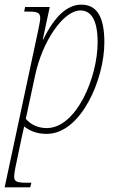

<svg xmlns="http://www.w3.org/2000/svg" viewBox="-44 -566 500 826"><path d="M-24 240H86L91 220H68C27 220 17 214 17 194C17 184 21 158 26 137L49 27C53 10 56 -3 60 -22C80 -6 110 10 157 10C304 10 405 -224 405 -384C405 -491 374 -546 306 -546C245 -546 191 -496 142 -396H140L170 -536H64L60 -516H81C120 -516 129 -510 129 -487C129 -478 125 -458 120 -434ZM157 -15C116 -15 85 -33 67 -55L107 -241C137 -385 227 -521 302 -521C348 -521 376 -480 376 -384C376 -232 284 -15 157 -15Z"/></svg>

Font: Noto Serif Condensed Thin
Style: Italic
Weight: 100
Width: 3
Italic angle: -12°
Designer: Monotype Design Team
Foundry: Monotype Imaging Inc.
Version: Version 2.013